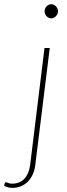

<svg xmlns="http://www.w3.org/2000/svg" viewBox="-104 -726 326 932"><path d="M137.5 -493 67 77Q64 100.5 55 120.5Q46 140.5 31.8 155Q17.5 169.5 -1.8 177.8Q-21 186 -44 186Q-57 186 -66.2 183.2Q-75.5 180.5 -84 175.5L-81 163Q-79 159 -76.2 158.8Q-73.5 158.5 -69.8 160Q-66 161.5 -60 163.5Q-54 165.5 -45 165.5Q-7.5 165.5 14.5 141.5Q36.5 117.5 42 77L112 -493ZM177.5 -671Q177.5 -657.5 167.2 -647.2Q157 -637 145 -637Q132 -637 122.2 -647.2Q112.5 -657.5 112.5 -671Q112.5 -685 122.2 -695.2Q132 -705.5 145 -705.5Q157.5 -705.5 167.5 -695.2Q177.5 -685 177.5 -671Z"/></svg>

Font: Lato ExtraLight
Style: Italic
Weight: 275
Italic angle: -7°
Designer: Lukasz Dziedzic with Adam Twardoch and Botio Nikoltchev
Foundry: tyPoland Lukasz Dziedzic
Version: Version 2.015; 2015-08-06; http://www.latofonts.com/